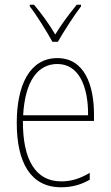

<svg xmlns="http://www.w3.org/2000/svg" viewBox="-20 -783 468 813"><path d="M202 -606H225C251 -651 291 -714 323 -756V-763H305C270 -720 240 -680 214 -637C189 -680 153 -729 124 -763H106V-756C133 -722 176 -653 202 -606ZM223 -537C106 -537 51 -423 51 -263C51 -97 108 10 239 10C287 10 325 -2 360 -22V-51C317 -26 282 -15 239 -15C131 -15 76 -106 77 -271H378V-298C378 -424 337 -537 223 -537ZM223 -512C314 -512 354 -417 353 -295H78C86 -440 140 -512 223 -512Z"/></svg>

Font: Noto Sans Ethiopic Condensed Thin
Style: Regular
Weight: 100
Width: 3
Designer: Monotype Design Team
Foundry: Monotype Imaging Inc.
Version: Version 2.102